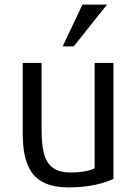

<svg xmlns="http://www.w3.org/2000/svg" viewBox="-20 -804 600 836"><path d="M301 -602H253L339 -784H446ZM474 -25C436 -7 371 12 279 12C114 12 79 -87 79 -227V-530H161V-247C161 -125 179 -53 287 -53C335 -53 373 -61 392 -71V-530H474Z"/></svg>

Font: Repo Regular
Style: Regular
Weight: 400
Designer: Stefan Peev
Foundry: Context Ltd
Version: Version 1.502